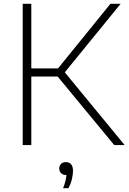

<svg xmlns="http://www.w3.org/2000/svg" viewBox="-20 -760 674 1006"><path d="M99 0V-740H144V-401.5H284L558.5 -740H612L319.5 -381L633 0H578.5L282 -359H144V0ZM310.5 226Q319 205 323 188.2Q327 171.5 328 157H326.5Q310 157 300.2 147.5Q290.5 138 290.5 123Q290.5 108 299.8 98.8Q309 89.5 324.5 89.5Q362.5 89.5 362.5 135.5Q362.5 154 356.8 178.5Q351 203 339 226Z"/></svg>

Font: Encode Sans Semi Expanded ExtraLight
Style: Regular
Weight: 200
Width: 6
Designer: Multiple Designers
Foundry: Impallari Type
Version: Version 3.000; ttfautohint (v1.8.3) -l 8 -r 50 -G 200 -x 14 